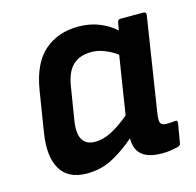

<svg xmlns="http://www.w3.org/2000/svg" viewBox="-82 -589 703 687"><g transform="rotate(-15 269.5 -246.0)"><path d="M160 12Q90 12 62 -36Q34 -84 48 -170L72 -320Q88 -417 138.5 -460.5Q189 -504 264 -504Q308 -504 343.5 -489Q379 -474 401 -453L406 -480Q407 -492 418 -492H502Q514 -492 512 -480L458 -133Q453 -102 459 -94Q465 -86 480 -86Q489 -86 497 -86.5Q505 -87 511 -88Q522 -90 520 -77L508 -7Q507 3 494 5Q481 8 467.5 10Q454 12 437 12Q338 12 340 -70Q296 -32 253.5 -10Q211 12 160 12ZM164 -182Q150 -90 217 -90Q245 -90 275 -104.5Q305 -119 346 -153L380 -369Q358 -385 333.5 -394.5Q309 -404 286 -404Q242 -404 216.5 -379.5Q191 -355 183 -299Z"/></g></svg>

Font: Sofia Sans
Style: Bold Italic
Weight: 700
Italic angle: -9°
Designer: Botio Nikoltchev, Ani Petrova
Foundry: lettersoup
Version: Version 4.101; ttfautohint (v1.8.4.7-5d5b)